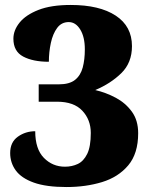

<svg xmlns="http://www.w3.org/2000/svg" viewBox="-20 -744 609 774"><path d="M248 10Q166 10 116 -8Q66 -26 43.5 -57Q21 -88 21 -127Q21 -171 52 -193Q83 -215 122 -215Q122 -143 157 -107.5Q192 -72 242 -72Q270 -72 293.5 -83Q317 -94 331.5 -123.5Q346 -153 346 -208Q346 -261 312 -297.5Q278 -334 210 -334H136V-404H217Q260 -404 282.5 -422Q305 -440 313.5 -472Q322 -504 322 -545Q322 -595 303.5 -625Q285 -655 257 -655Q228 -655 210.5 -631.5Q193 -608 185 -571Q177 -534 177 -495Q113 -495 73.5 -516Q34 -537 34 -588Q34 -622 59 -653Q84 -684 135 -704Q186 -724 265 -724Q381 -724 446.5 -681Q512 -638 512 -558Q512 -491 469 -449Q426 -407 364 -381Q407 -371 446.5 -350Q486 -329 511.5 -294Q537 -259 537 -207Q537 -125 497 -77.5Q457 -30 391.5 -10Q326 10 248 10Z"/></svg>

Font: Noto Serif Myanmar Black
Style: Regular
Weight: 900
Designer: Ben Mitchell and the Monotype Design Team
Foundry: Monotype Imaging Inc.
Version: Version 2.106; ttfautohint (v1.8.4.7-5d5b)